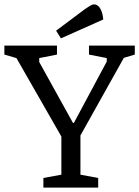

<svg xmlns="http://www.w3.org/2000/svg" viewBox="-25 -856 635 876"><path d="M173 0V-44L255 -59V-233L50 -591L-5 -607V-648H235V-607L154 -591V-573L308 -295H312L462 -575V-591L381 -607V-648H590V-607L540 -592L342 -238V-59L423 -44V0ZM253 -681 231 -716 362 -814Q375 -823 385.5 -829.5Q396 -836 404 -836Q414 -836 422.5 -829Q431 -822 437.5 -806.5Q444 -791 446 -767Z"/></svg>

Font: Faustina Light
Style: Regular
Weight: 400
Version: Version 1.200